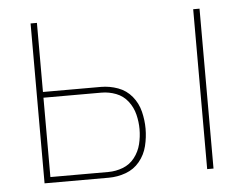

<svg xmlns="http://www.w3.org/2000/svg" viewBox="-43 -582 807 634"><g transform="rotate(-5 360.0 -265.0)"><path d="M619 0H640V-530H619ZM80 0H293Q322 0 349.5 -10Q377 -20 395.5 -42.5Q414 -65 421 -93.5Q428 -122 428 -151Q428 -179 421 -207.5Q414 -236 395.5 -258.5Q377 -281 349.5 -291Q322 -301 293 -301H101V-530H80ZM101 -19V-282H293Q318 -282 341.5 -273Q365 -264 380.5 -244Q396 -224 402 -199.5Q408 -175 408 -151Q408 -126 402 -101.5Q396 -77 380.5 -57Q365 -37 341.5 -28Q318 -19 293 -19Z"/></g></svg>

Font: Iosevka Sparkle Thin
Style: Regular
Weight: 100
Designer: Belleve Invis
Foundry: Belleve Invis
Version: Version 4.5.0; ttfautohint (v1.8.3)